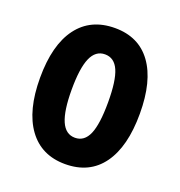

<svg xmlns="http://www.w3.org/2000/svg" viewBox="-108 -649 703 751"><g transform="rotate(20 243.5 -273.5)"><path d="M243 10Q144 10 90 -64Q36 -138 36 -274Q36 -411 90.5 -484Q145 -557 246 -557Q345 -557 398 -484Q451 -411 451 -275Q451 -138 397.5 -64Q344 10 243 10ZM244 -100Q283 -100 301 -142Q319 -184 319 -275Q319 -365 301 -406Q283 -447 244 -447Q205 -447 186.5 -404.5Q168 -362 168 -273Q168 -185 186.5 -142.5Q205 -100 244 -100Z"/></g></svg>

Font: Noto Sans ExtraCondensed
Style: Bold
Weight: 700
Width: 2
Designer: Monotype Design Team
Foundry: Monotype Imaging Inc.
Version: Version 2.013; ttfautohint (v1.8.4.7-5d5b)